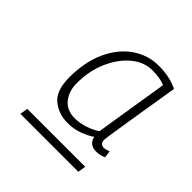

<svg xmlns="http://www.w3.org/2000/svg" viewBox="-118 -767 572 572"><g transform="rotate(45 168.0 -480.5)"><path d="M317 -660Q299 -550 288 -481Q277 -412 277 -407Q277 -388 294 -388Q300 -388 313 -393L316 -371Q302 -364 285 -364Q256 -364 250 -391Q234 -380 212 -372Q190 -364 164 -364Q126 -364 99 -386.5Q72 -409 72 -464Q72 -529 94 -577Q116 -625 153.5 -651Q191 -677 237 -677Q283 -677 317 -660ZM100 -467Q100 -434 118 -411.5Q136 -389 170 -389Q190 -389 211.5 -396Q233 -403 249 -414L286 -645Q265 -654 232 -654Q198 -654 168 -629.5Q138 -605 119 -562.5Q100 -520 100 -467ZM46 -284 50 -309H294L290 -284Z"/></g></svg>

Font: Georama ExtraLight
Style: Italic
Weight: 200
Italic angle: -9°
Designer: Jean-Baptiste Levee
Foundry: Production Type
Version: Version 1.000